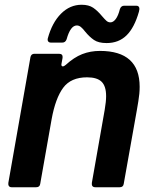

<svg xmlns="http://www.w3.org/2000/svg" viewBox="-20 -787 645 807"><path d="M149 -14Q147 0 132 0H29Q21 0 17.5 -5Q14 -10 15 -18L108 -547Q111 -561 125 -561H228Q245 -561 243 -544L239 -522L238 -516Q238 -508 244 -508Q249 -508 256 -514Q291 -546 325.5 -559.5Q360 -573 400 -573Q567 -573 567 -422Q567 -394 561.5 -361.5Q556 -329 555 -323L500 -14Q498 0 483 0H381Q364 0 366 -18L420 -325Q426 -360 426 -383Q426 -425 407 -443.5Q388 -462 346 -462Q278 -462 245.5 -418Q213 -374 197 -286ZM338 -654Q328 -667 320 -673.5Q312 -680 303 -680Q276 -680 260 -622Q255 -608 242 -608H194Q186 -608 182.5 -613Q179 -618 181 -626Q199 -692 236.5 -729.5Q274 -767 323 -767Q353 -767 371.5 -754.5Q390 -742 409 -719Q421 -705 428 -699Q435 -693 444 -693Q456 -693 466.5 -707Q477 -721 484 -749Q489 -763 502 -763H553Q566 -763 566 -749Q566 -746 564 -738Q545 -671 512 -638.5Q479 -606 428 -606Q394 -606 375 -619Q356 -632 338 -654Z"/></svg>

Font: Open Sauce Two
Style: Bold Italic
Weight: 700
Italic angle: -10°
Designer: Alfredo Marco Pradil
Foundry: Creative Sauce Fz LLC
Version: Version 1.477